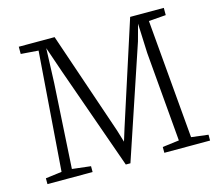

<svg xmlns="http://www.w3.org/2000/svg" viewBox="-107 -894 1179 1039"><g transform="rotate(-15 482.5 -375.0)"><path d="M37.6 0H290.5V-32.7L186.5 -44.9L214.4 -519.5L221.7 -712.4C236.8 -668 258.3 -605 272 -565.9L474.6 7.3H500.5L710.4 -618.7L735.8 -711.9L742.7 -545.9L785.6 -44.4L692.4 -32.7V0H948.7V-32.7L854 -44.4L796.4 -710.4L892.6 -717.8V-758.3H704.1L518.6 -184.1L497.1 -114.7L476.6 -182.6L280.8 -758.3H80.1V-717.8L178.2 -710.4L128.4 -44.4L37.6 -32.7Z"/></g></svg>

Font: Merriweather
Style: Light
Weight: 250
Designer: Eben Sorkin ( eben@eyebytes.com )
Foundry: Sorkin Type Co.
Version: Version 1.003